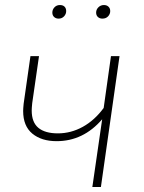

<svg xmlns="http://www.w3.org/2000/svg" viewBox="-20 -743 572 763"><path d="M381 0H347L386 -269Q311 -182 205 -182Q145 -182 108.5 -212Q72 -242 72 -302Q72 -311 74 -331L101 -520H135L108 -333Q106 -313 106 -304Q106 -257 132.5 -235Q159 -213 210 -213Q262 -213 309 -239Q356 -265 392 -314L421 -520H455ZM188 -693Q188 -705 196.5 -714Q205 -723 218 -723Q230 -723 236.5 -716.5Q243 -710 243 -699Q243 -687 234.5 -678Q226 -669 213 -669Q202 -669 195 -675.5Q188 -682 188 -693ZM362 -693Q362 -705 371 -714Q380 -723 393 -723Q404 -723 411 -716.5Q418 -710 418 -699Q418 -687 409.5 -678Q401 -669 387 -669Q376 -669 369 -675.5Q362 -682 362 -693Z"/></svg>

Font: FiraGO UltraLight
Style: Italic
Weight: 200
Italic angle: -8°
Designer: bBox Type GmbH
Foundry: bBox Type GmbH
Version: Version 1.001